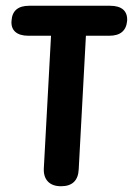

<svg xmlns="http://www.w3.org/2000/svg" viewBox="-20 -608 461 666"><path d="M20 -536C17 -503 38 -484 78 -484H157L132 -24C130 15 152 38 191 38H192C230 38 251 19 253 -20L278 -484H359C397 -484 418 -501 421 -536C423 -570 402 -588 362 -588H81C43 -588 22 -571 20 -536Z"/></svg>

Font: 寒蝉团圆体 Round
Style: Regular
Weight: 500
Designer: 寒蝉字型
Version: Version 2.700;Glyphs 3.1.1 (3135)